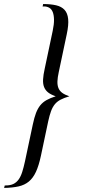

<svg xmlns="http://www.w3.org/2000/svg" viewBox="-92 -697 482 940"><path d="M247.6 -225.6Q221.2 -217.8 204.1 -208.7Q187 -199.7 176 -186Q165 -172.4 157.7 -152.3Q150.4 -132.3 144 -103L108.4 65.4Q98.1 113.8 84 144.3Q69.8 174.8 49.1 191.9Q28.3 209 -1 215.6Q-30.3 222.2 -71.8 223.1L-68.8 210.9H-64Q-41.5 210.9 -26.4 203.6Q-11.2 196.3 -0.7 181.6Q9.8 167 16.8 144.8Q23.9 122.6 30.3 92.8L68.8 -88.4Q75.7 -121.1 84.2 -143.6Q92.8 -166 105.2 -181.4Q117.7 -196.8 136 -207Q154.3 -217.3 180.7 -225.6Q156.7 -233.9 143.3 -244.6Q129.9 -255.4 123.8 -271Q117.7 -286.6 118.9 -308.6Q120.1 -330.6 127 -361.3L166 -545.9Q172.9 -578.6 172.4 -601.3Q171.9 -624 166 -638.4Q160.2 -652.8 148.9 -659.2Q137.7 -665.5 123.5 -665.5Q122.1 -665.5 120.4 -665.5Q118.7 -665.5 116.7 -665L119.1 -677.2Q156.2 -677.2 182.6 -671.1Q209 -665 223.9 -648.9Q238.8 -632.8 241.7 -604Q244.6 -575.2 234.9 -529.8L195.8 -344.7Q189.9 -317.9 189.2 -298.8Q188.5 -279.8 194.1 -265.9Q199.7 -252 212.6 -242.4Q225.6 -232.9 247.6 -225.6Z"/></svg>

Font: XB Kayhan
Style: Italic
Weight: 400
Italic angle: -12°
Designer: Behnam
Foundry: Irmug
Version: Version 7.300 2009